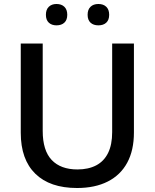

<svg xmlns="http://www.w3.org/2000/svg" viewBox="-20 -932 775 962"><path d="M651 -268Q651 -179 617.5 -117Q584 -55 520 -22.5Q456 10 366 10Q230 10 157 -61.5Q84 -133 84 -267V-714H194V-276Q194 -178 239 -130.5Q284 -83 368 -83Q423 -83 462 -103.5Q501 -124 521.5 -165.5Q542 -207 542 -270V-714H651ZM210 -858Q210 -884 224.5 -898Q239 -912 263 -912Q288 -912 302.5 -898Q317 -884 317 -858Q317 -832 302.5 -818.5Q288 -805 263 -805Q239 -805 224.5 -818.5Q210 -832 210 -858ZM419 -858Q419 -884 433.5 -898Q448 -912 473 -912Q498 -912 512.5 -898Q527 -884 527 -858Q527 -832 512.5 -818.5Q498 -805 473 -805Q448 -805 433.5 -818.5Q419 -832 419 -858Z"/></svg>

Font: Noto Sans Hebrew Thin Medium
Style: Regular
Weight: 500
Version: Version 3.001